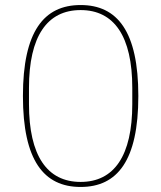

<svg xmlns="http://www.w3.org/2000/svg" viewBox="-20 -730 640 762"><path d="M300 12C446 12 529 -93 529 -349C529 -605 446 -710 300 -710C154 -710 71 -605 71 -349C71 -93 154 12 300 12ZM300 -8C167 -8 95 -112 95 -317V-381C95 -586 167 -690 300 -690C433 -690 505 -586 505 -381V-317C505 -112 433 -8 300 -8Z"/></svg>

Font: IBM Plex Thai Thin
Style: Regular
Weight: 100
Designer: Mike Abbink, Paul van der Laan, Pieter van Rosmalen, Ben Mitchell, Mark Frömberg
Foundry: Bold Monday
Version: Version 1.0